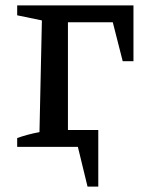

<svg xmlns="http://www.w3.org/2000/svg" viewBox="-20 -547 558 715"><path d="M477 -527V-319H437L400 -464H233V-63H346V148H306L270 0H44V-33Q64 -40 84.5 -45.5Q105 -51 127 -55L136 -471L44 -490V-527Z"/></svg>

Font: Piazzolla SC Medium
Style: Regular
Weight: 500
Designer: Juan Pablo del Peral
Foundry: Huerta Tipografica
Version: Version 1.330